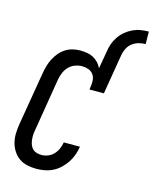

<svg xmlns="http://www.w3.org/2000/svg" viewBox="-139 -1048 914 1147"><g transform="rotate(15 318.5 -475.0)"><path d="M424 -778Q427 -802 435.5 -826Q444 -850 459 -872Q474 -894 494.5 -911Q515 -928 538.5 -939Q562 -950 587 -954Q612 -958 636 -958L637 -881Q616 -881 594 -875Q572 -869 554 -854.5Q536 -840 526 -819.5Q516 -799 513 -778ZM199 8Q170 8 142 2Q114 -4 92 -19.5Q70 -35 55 -58Q40 -81 33 -107.5Q26 -134 26.5 -163Q27 -192 32 -222L88 -556Q92 -579 98.5 -601.5Q105 -624 116 -645.5Q127 -667 143 -686Q159 -705 180 -718.5Q201 -732 224 -737.5Q247 -743 270 -743Q292 -743 313 -739.5Q334 -736 351.5 -726.5Q369 -717 383 -702Q397 -687 405 -669L424 -778H513L472 -532H383L385 -548Q389 -569 387.5 -589.5Q386 -610 375 -625.5Q364 -641 345 -648Q326 -655 306 -655Q284 -655 262 -647Q240 -639 224 -622.5Q208 -606 199 -585Q190 -564 186 -542L131 -207Q128 -192 128 -177Q128 -162 130 -147.5Q132 -133 137.5 -120Q143 -107 153 -97.5Q163 -88 177.5 -84Q192 -80 207 -80Q227 -80 247 -88Q267 -96 281.5 -111.5Q296 -127 304.5 -146.5Q313 -166 316 -185L317 -187H417L416 -184Q412 -159 403 -134Q394 -109 379 -86.5Q364 -64 344 -45Q324 -26 300 -14Q276 -2 250 3Q224 8 199 8Z"/></g></svg>

Font: Iosevka Semibold Oblique
Style: Regular
Weight: 600
Italic angle: -9°
Monospace: yes
Designer: Belleve Invis
Foundry: Belleve Invis
Version: Version 32.5.0; ttfautohint (v1.8.4)